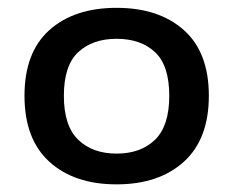

<svg xmlns="http://www.w3.org/2000/svg" viewBox="-20 -768 596 490"><path d="M277.5 -297.5Q169.5 -297.5 106 -355.2Q42.5 -413 42.5 -523.5Q42.5 -634.5 106 -691.2Q169.5 -748 277.5 -748Q385.5 -748 449.2 -691.2Q513 -634.5 513 -523.5Q513 -413 449.2 -355.2Q385.5 -297.5 277.5 -297.5ZM277.5 -376Q339 -376 375.5 -411.2Q412 -446.5 412 -523.5Q412 -601 375.5 -635Q339 -669 277.5 -669Q216.5 -669 179.8 -635Q143 -601 143 -523.5Q143 -446.5 179.8 -411.2Q216.5 -376 277.5 -376Z"/></svg>

Font: Encode Sans Expanded Medium
Style: Regular
Weight: 500
Width: 7
Designer: Multiple Designers
Foundry: Impallari Type
Version: Version 3.000; ttfautohint (v1.8.3) -l 8 -r 50 -G 200 -x 14 